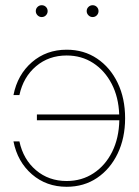

<svg xmlns="http://www.w3.org/2000/svg" viewBox="-20 -716 537 744"><path d="M238.3 7.8Q159.7 7.8 103.8 -40.5Q47.9 -88.9 32.2 -168H55.2Q70.3 -98.1 119.6 -56.4Q168.9 -14.6 238.3 -14.6Q296.9 -14.6 342.5 -44.7Q388.2 -74.7 414.6 -127.7Q440.9 -180.7 442.4 -250H123V-272.5H441.9Q439.5 -339.8 412.6 -391.4Q385.7 -442.9 340.8 -471.9Q295.9 -501 238.3 -501Q168.9 -501 119.6 -459.2Q70.3 -417.5 55.2 -347.7H32.2Q47.9 -426.8 103.8 -475.1Q159.7 -523.4 238.3 -523.4Q305.2 -523.4 356.2 -489Q407.2 -454.6 436 -394.8Q464.8 -335 464.8 -257.8Q464.8 -181.2 436 -121.1Q407.2 -61 356.2 -26.6Q305.2 7.8 238.3 7.8ZM141.6 -649.9Q132.3 -649.9 125.5 -656.7Q118.7 -663.6 118.7 -672.9Q118.7 -682.6 125.5 -689.2Q132.3 -695.8 141.6 -695.8Q151.4 -695.8 158 -689.2Q164.6 -682.6 164.6 -672.9Q164.6 -663.6 158 -656.7Q151.4 -649.9 141.6 -649.9ZM338.9 -649.9Q329.6 -649.9 322.8 -656.7Q315.9 -663.6 315.9 -672.9Q315.9 -682.6 322.8 -689.2Q329.6 -695.8 338.9 -695.8Q348.6 -695.8 355.2 -689.2Q361.8 -682.6 361.8 -672.9Q361.8 -663.6 355.2 -656.7Q348.6 -649.9 338.9 -649.9Z"/></svg>

Font: Inter Display Thin
Style: Regular
Weight: 100
Designer: Rasmus Andersson
Foundry: rsms
Version: Version 4.000;git-a52131595